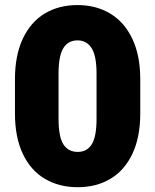

<svg xmlns="http://www.w3.org/2000/svg" viewBox="-20 -741 622 770"><path d="M292 9.8Q216.8 9.8 159.9 -23.9Q103 -57.6 71.5 -124Q40 -190.4 40 -286.1V-423.3Q40 -519 71.5 -585.9Q103 -652.8 159.4 -686.8Q215.8 -720.7 291 -720.7Q365.2 -720.7 422.1 -686.5Q479 -652.3 510.7 -585.4Q542.5 -518.6 542.5 -423.3V-286.1Q542.5 -190.9 511 -124.3Q479.5 -57.6 422.9 -23.9Q366.2 9.8 292 9.8ZM291 -579.1Q253.4 -579.1 234.1 -548.1Q214.8 -517.1 214.8 -445.3V-265.1Q214.8 -191.9 234.4 -161.9Q253.9 -131.8 292 -131.8Q328.6 -131.8 347.9 -162.1Q367.2 -192.4 367.2 -265.1V-445.3Q367.2 -516.6 347.4 -547.9Q327.6 -579.1 291 -579.1Z"/></svg>

Font: Heebo Black
Style: Regular
Weight: 900
Designer: Oded Ezer
Foundry: Meir Sadan
Version: Version 2.001; ttfautohint (v1.5.14-ce02) -l 8 -r 50 -G 200 